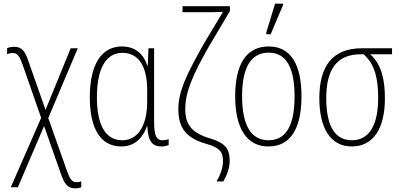

<svg xmlns="http://www.w3.org/2000/svg" viewBox="-20 -794 2199 1054"><path d="M39 234H78L222 -102L316 165C336 221 354 240 394 240C408 240 417 237 426 234V202C419 204 411 206 401 206C375 206 365 191 348 145L245 -146L407 -529H368L230 -191L135 -461C116 -516 99 -537 57 -537C41 -537 27 -533 19 -530V-496C27 -500 37 -503 50 -503C76 -503 87 -486 103 -442L206 -147Z M646 10C726 10 767 -45 786 -100H789C792 -21 815 10 865 10C883 10 897 6 906 2V-30C895 -26 882 -24 871 -24C840 -24 826 -48 826 -124V-529H795L791 -434H788C766 -505 715 -539 649 -539C543 -539 473 -449 473 -260C473 -83 535 10 646 10ZM651 -24C562 -24 512 -103 512 -260C512 -415 560 -504 652 -504C741 -504 788 -430 788 -299V-237C788 -93 730 -24 651 -24Z M1169 202H1206C1229 162 1241 126 1241 86C1241 24 1214 -11 1134 -34C1027 -65 997 -116 997 -196C997 -286 1036 -380 1128 -541L1242 -733V-760H982V-727H1123C1150 -727 1180 -728 1204 -729L1101 -557C1001 -381 959 -291 959 -194C959 -86 1008 -33 1117 -3C1191 18 1204 45 1204 89C1204 129 1190 165 1169 202Z M1442 -606H1466L1534 -767V-774H1490L1442 -616ZM1635 -265C1635 -433 1581 -539 1455 -539C1333 -539 1271 -442 1271 -266C1271 -90 1334 10 1454 10C1575 10 1635 -89 1635 -265ZM1309 -266C1309 -419 1355 -505 1455 -505C1558 -505 1597 -411 1597 -266C1597 -108 1552 -24 1454 -24C1355 -24 1309 -112 1309 -266Z M1911 10C2026 10 2093 -84 2093 -254C2093 -351 2076 -441 2012 -496H2132V-529H1966C1805 -529 1733 -430 1733 -256C1733 -92 1793 10 1911 10ZM1912 -24C1813 -24 1771 -111 1771 -256C1771 -410 1827 -496 1960 -496H1976C2042 -440 2056 -350 2056 -255C2056 -107 2006 -24 1912 -24Z"/></svg>

Font: Noto Sans Condensed ExtraLight
Style: Regular
Weight: 200
Width: 3
Designer: Monotype Design Team
Foundry: Monotype Imaging Inc.
Version: Version 2.013